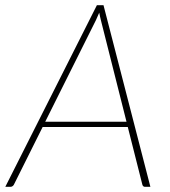

<svg xmlns="http://www.w3.org/2000/svg" viewBox="-32 -723 656 743"><path d="M550 0H529.5Q521.5 0 519 -8L462.5 -231.5H133L21.5 -8Q19.5 -4.5 16 -2.2Q12.5 0 8.5 0H-11.5L343 -703H368.5ZM143 -252H457.5L358.5 -644.5Q357 -651.5 355.2 -658.5Q353.5 -665.5 352 -674Q348.5 -665.5 345.2 -658.5Q342 -651.5 339 -644.5Z"/></svg>

Font: Lato Thin
Style: Italic
Weight: 200
Italic angle: -7°
Designer: Lukasz Dziedzic
Foundry: tyPoland Lukasz Dziedzic
Version: Version 2.007; 2014-02-27